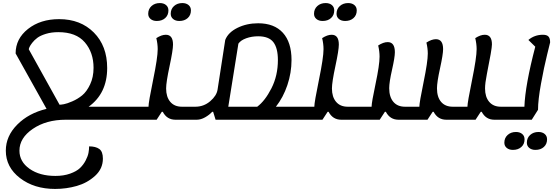

<svg xmlns="http://www.w3.org/2000/svg" viewBox="-20 -757 3653 1254"><path d="M340 477Q203 477 110.5 406Q18 335 18 227Q18 132 92.5 57Q167 -18 284 -46L82 -408Q82 -504 163 -568Q244 -632 366 -632Q506 -632 593 -544.5Q680 -457 680 -313Q680 -147 559 -60H838Q854 -60 848 -18Q840 25 824 25H409Q282 25 194.5 84.5Q107 144 107 227Q107 299 173 345.5Q239 392 342 392Q396 392 438 377Q480 362 502.5 340.5Q525 319 539.5 291Q554 263 558 241Q562 219 562 199Q605 199 628.5 216Q652 233 652 279Q652 345 601 391.5Q550 438 481.5 457.5Q413 477 340 477ZM369 -73Q378 -73 397.5 -76.5Q417 -80 452 -95Q487 -110 516.5 -134Q546 -158 568.5 -205.5Q591 -253 591 -314Q591 -414 534 -480.5Q477 -547 361 -547Q316 -547 280 -536Q244 -525 224 -510Q204 -495 190.5 -477.5Q177 -460 172.5 -449.5Q168 -439 168 -435Z M1151 -620Q1126 -620 1110.5 -633Q1095 -646 1095 -667Q1095 -698 1116.5 -717.5Q1138 -737 1171 -737Q1196 -737 1211.5 -724Q1227 -711 1227 -689Q1227 -658 1206 -639Q1185 -620 1151 -620ZM1004 -620Q979 -620 963.5 -633Q948 -646 948 -667Q948 -698 969.5 -717.5Q991 -737 1024 -737Q1049 -737 1064.5 -724Q1080 -711 1080 -689Q1080 -658 1059 -639Q1038 -620 1004 -620ZM825 25Q809 25 815 -17Q823 -60 839 -60H950V-61Q950 -89 980 -235Q1010 -381 1010 -436Q1010 -470 1001 -508Q1035 -530 1063 -530Q1110 -530 1110 -466Q1110 -430 1087.5 -325Q1065 -220 1065 -179Q1065 -124 1092 -92Q1119 -60 1168 -60H1204Q1220 -60 1214 -18Q1206 25 1190 25H1126Q1070 25 1043 -27H1037L1003 25Z M1191 25Q1175 25 1181 -17Q1189 -60 1205 -60H1256Q1311 -60 1353 -96Q1395 -132 1401 -172L1451 -496Q1470 -545 1530.5 -575Q1591 -605 1666 -605Q1771 -605 1827.5 -543Q1884 -481 1884 -365Q1884 -282 1857 -201.5Q1830 -121 1782 -60H1921Q1937 -60 1931 -18Q1923 25 1907 25H1388L1372 -27H1366Q1348 -7 1320 9Q1292 25 1265 25ZM1666 -520Q1624 -520 1588 -507Q1552 -494 1537 -472L1471 -60H1660Q1711 -98 1753 -180.5Q1795 -263 1795 -365Q1795 -443 1765.5 -481.5Q1736 -520 1666 -520Z M2234 -620Q2209 -620 2193.5 -633Q2178 -646 2178 -667Q2178 -698 2199.5 -717.5Q2221 -737 2254 -737Q2279 -737 2294.5 -724Q2310 -711 2310 -689Q2310 -658 2289 -639Q2268 -620 2234 -620ZM2087 -620Q2062 -620 2046.5 -633Q2031 -646 2031 -667Q2031 -698 2052.5 -717.5Q2074 -737 2107 -737Q2132 -737 2147.5 -724Q2163 -711 2163 -689Q2163 -658 2142 -639Q2121 -620 2087 -620ZM1908 25Q1892 25 1898 -17Q1906 -60 1922 -60H2033V-61Q2033 -89 2063 -235Q2093 -381 2093 -436Q2093 -470 2084 -508Q2118 -530 2146 -530Q2193 -530 2193 -466Q2193 -430 2170.5 -325Q2148 -220 2148 -179Q2148 -124 2175 -92Q2202 -60 2251 -60H2287Q2303 -60 2297 -18Q2289 25 2273 25H2209Q2153 25 2126 -27H2120L2086 25Z M2274 25Q2258 25 2264 -17Q2272 -60 2288 -60H2407V-61Q2407 -87 2433 -210Q2459 -333 2459 -387Q2459 -422 2450 -460Q2484 -482 2512 -482Q2559 -482 2559 -416Q2559 -383 2540.5 -301.5Q2522 -220 2522 -181Q2522 -124 2549 -92Q2576 -60 2625 -60H2719V-61Q2719 -87 2746.5 -220.5Q2774 -354 2774 -407Q2774 -441 2765 -479Q2799 -501 2827 -501Q2874 -501 2874 -436Q2874 -402 2854 -311Q2834 -220 2834 -180Q2834 -123 2861 -91.5Q2888 -60 2937 -60H3033V-61Q3033 -87 3063 -234Q3093 -381 3093 -436Q3093 -470 3084 -508Q3118 -530 3146 -530Q3193 -530 3193 -467Q3193 -437 3160 -274Q3148 -214 3148 -179Q3148 -124 3175 -92Q3202 -60 3251 -60H3287Q3303 -60 3297 -18Q3289 25 3273 25H3209Q3153 25 3126 -27H3120L3086 25H2895Q2839 25 2812 -27H2806L2772 25H2583Q2527 25 2500 -27H2494L2460 25Z M3274 25Q3258 25 3264 -17Q3272 -60 3288 -60H3405Q3410 -200 3476 -452L3431 -496Q3471 -530 3526 -530Q3551 -530 3562 -518.5Q3573 -507 3573 -480Q3573 -479 3553 -398.5Q3533 -318 3513.5 -211Q3494 -104 3494 -40L3453 25ZM3477 222Q3452 222 3436.5 209Q3421 196 3421 175Q3421 144 3442.5 124.5Q3464 105 3497 105Q3522 105 3537.5 118Q3553 131 3553 153Q3553 184 3532 203Q3511 222 3477 222ZM3330 222Q3305 222 3289.5 209Q3274 196 3274 175Q3274 144 3295.5 124.5Q3317 105 3350 105Q3375 105 3390.5 118Q3406 131 3406 153Q3406 184 3385 203Q3364 222 3330 222Z"/></svg>

Font: Lemonada Light
Style: Regular
Weight: 300
Designer: Mohamed Gaber (Arabic), Eduardo Tunni (Latin)
Foundry: Kief Type Foundry
Version: Version 4.004